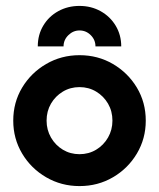

<svg xmlns="http://www.w3.org/2000/svg" viewBox="-20 -618 540 652"><path d="M250 13.9Q188.2 13.9 136.8 -16Q85.4 -45.8 55.2 -96.5Q25 -147.2 25 -208.3Q25 -270.1 55.2 -320.5Q85.4 -370.8 136.8 -400.7Q188.2 -430.6 250 -430.6Q312.5 -430.6 363.5 -400.7Q414.6 -370.8 444.8 -320.5Q475 -270.1 475 -208.3Q475 -147.2 444.8 -96.5Q414.6 -45.8 363.5 -16Q312.5 13.9 250 13.9ZM250 -94.4Q281.2 -94.4 306.6 -109.7Q331.9 -125 346.9 -151Q361.8 -177.1 361.8 -208.3Q361.8 -240.3 346.9 -266Q331.9 -291.7 306.6 -306.9Q281.2 -322.2 250 -322.2Q218.8 -322.2 193.4 -306.9Q168.1 -291.7 153.1 -266Q138.2 -240.3 138.2 -208.3Q138.2 -177.1 153.1 -151Q168.1 -125 193.4 -109.7Q218.8 -94.4 250 -94.4ZM108.3 -460.4Q108.3 -500 127.1 -531.2Q145.8 -562.5 178.1 -580.2Q210.4 -597.9 250 -597.9Q289.6 -597.9 321.9 -579.9Q354.2 -561.8 372.9 -530.6Q391.7 -499.3 391.7 -460.4H304.2Q304.2 -482.6 288.2 -498.6Q272.2 -514.6 250 -514.6Q228.5 -514.6 212.2 -498.6Q195.8 -482.6 195.8 -460.4Z"/></svg>

Font: co2trust
Style: Bold
Weight: 700
Designer: Kristian Moeller
Foundry: Dicotype
Version: Version 1.000